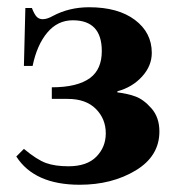

<svg xmlns="http://www.w3.org/2000/svg" viewBox="-20 -493 486 530"><path d="M46 -311 50 -471H68Q75 -453 81.5 -446.5Q88 -440 98 -440Q110 -440 126 -449Q171 -473 226 -473Q306 -473 352.5 -438Q399 -403 399 -347Q399 -311 372 -281.5Q345 -252 304 -241V-238Q330 -235 353 -227Q376 -219 398 -194Q420 -169 420 -130Q420 -62 354.5 -22.5Q289 17 200 17Q75 17 25 -61L46 -82Q82 -52 107 -43Q132 -34 169 -34Q220 -34 246 -60.5Q272 -87 272 -125Q272 -165 244.5 -192.5Q217 -220 167 -220H123V-252Q194 -252 229 -278Q261 -302 261 -352Q261 -437 181 -437Q139 -437 110.5 -403Q82 -369 70 -311Z"/></svg>

Font: STIX
Style: Bold
Weight: 700
Designer: MicroPress Inc., with final additions and corrections provided by Coen Hoffman, Elsevier (retired)
Version: Version 1.1.1